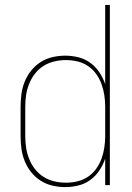

<svg xmlns="http://www.w3.org/2000/svg" viewBox="-20 -755 540 783"><path d="M246 8Q220 8 194 2Q168 -4 146 -18Q124 -32 107.5 -52.5Q91 -73 81 -97.5Q71 -122 67.5 -148Q64 -174 64 -200V-320Q64 -346 67.5 -372Q71 -398 81 -422.5Q91 -447 107.5 -467.5Q124 -488 146 -502Q168 -516 194 -522Q220 -528 246 -528Q273 -528 299.5 -521.5Q326 -515 348 -499Q370 -483 385 -460.5Q400 -438 409 -412V-735H428V0H409V-108Q400 -82 385 -59.5Q370 -37 348 -21Q326 -5 299.5 1.5Q273 8 246 8ZM249 -10Q273 -10 296 -15.5Q319 -21 338.5 -34Q358 -47 372 -66.5Q386 -86 394 -108Q402 -130 405.5 -153.5Q409 -177 409 -200V-320Q409 -343 405.5 -366.5Q402 -390 394 -412Q386 -434 372 -453.5Q358 -473 338.5 -486Q319 -499 296 -504.5Q273 -510 249 -510Q225 -510 201.5 -504.5Q178 -499 158 -486.5Q138 -474 123 -455Q108 -436 99 -413.5Q90 -391 86.5 -367.5Q83 -344 83 -320V-200Q83 -176 86.5 -152.5Q90 -129 99 -106.5Q108 -84 123 -65Q138 -46 158 -33.5Q178 -21 201.5 -15.5Q225 -10 249 -10Z"/></svg>

Font: Iosevka SS04 Thin
Style: Regular
Weight: 100
Monospace: yes
Designer: Belleve Invis
Foundry: Belleve Invis
Version: Version 19.0.0; ttfautohint (v1.8.4)